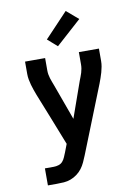

<svg xmlns="http://www.w3.org/2000/svg" viewBox="-104 -838 808 1121"><g transform="rotate(-10 300.0 -277.5)"><path d="M87 215V114H139Q154 114 168.5 109.5Q183 105 192.5 94Q202 83 207.5 69.5Q213 56 219 42L237 -5L172 -170L113 -318Q107 -334 101.5 -349.5Q96 -365 91.5 -381Q87 -397 84 -413.5Q81 -430 81 -447V-520H200V-447Q200 -434 202 -422.5Q204 -411 207.5 -399.5Q211 -388 215.5 -376.5Q220 -365 224 -354L301 -142L376 -354Q380 -365 384.5 -376Q389 -387 392.5 -399Q396 -411 398 -422.5Q400 -434 400 -447V-520H519V-447Q519 -430 516 -413.5Q513 -397 508.5 -381Q504 -365 498.5 -349.5Q493 -334 487 -318L329 79Q321 99 312 118.5Q303 138 290.5 154.5Q278 171 260.5 184Q243 197 223 204.5Q203 212 182 213.5Q161 215 139 215ZM286 -575 229 -625 366 -770 436 -710Z"/></g></svg>

Font: Iosevka Book
Style: Bold
Weight: 700
Designer: Belleve Invis
Foundry: Belleve Invis
Version: Version 28.0.7; ttfautohint (v1.8.3)